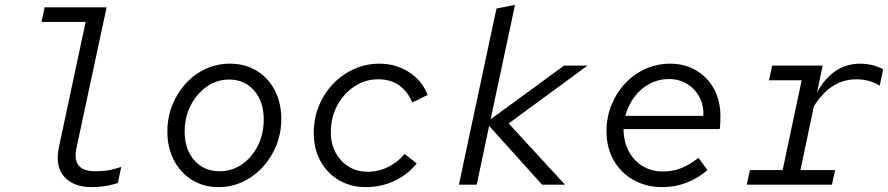

<svg xmlns="http://www.w3.org/2000/svg" viewBox="-20 -757 3640 787"><path d="M357 10Q280 10 242.5 -33.5Q205 -77 222 -156L331 -667H150L163 -727H417L294 -153Q283 -102 302.5 -78.5Q322 -55 371 -55Q397 -55 421 -58.5Q445 -62 477 -73L463 -7Q432 3 406 6.5Q380 10 357 10Z M876 10Q814.8 10 767.2 -19.4Q719.6 -48.7 692.8 -100.4Q666 -152 666 -218Q666 -275.1 686 -325.3Q705.9 -375.6 741 -414.3Q776 -453 822.7 -474.5Q869.4 -496 922 -496Q985 -496 1032.3 -467Q1079.7 -437.9 1106.3 -386.8Q1133 -335.7 1133 -269Q1133 -211.9 1112.9 -161.7Q1092.7 -111.4 1057.4 -72.7Q1022 -34 975.3 -12Q928.6 10 876 10ZM880 -55Q931 -55 972 -83.5Q1013 -112 1037 -160Q1061 -208 1061 -267Q1061 -340.1 1021.8 -385.6Q982.7 -431 919 -431Q869.1 -431 827.6 -402Q786 -373 761.5 -324.7Q737 -276.4 737 -217Q737 -145 776.4 -100Q815.9 -55 880 -55Z M1480 10Q1417.7 10 1369.4 -18.3Q1321.1 -46.5 1293.5 -96.9Q1266 -147.2 1266 -212Q1266 -271 1287 -322.5Q1308 -374 1345 -412.8Q1382 -451.6 1430.7 -473.8Q1479.5 -496 1535 -496Q1603 -496 1657 -461Q1711 -426 1733 -368L1670 -337Q1651 -382 1616.5 -407Q1582 -432 1530 -432Q1476.8 -432 1432.4 -402.5Q1388 -373 1362 -324Q1336 -274.9 1336 -215Q1336 -168.3 1355.5 -131.7Q1375 -95 1409.3 -74Q1443.6 -53 1487 -53Q1532 -53 1571.5 -73Q1611 -93 1639 -126L1688 -87Q1650.7 -40.7 1596.4 -15.3Q1542 10 1480 10Z M1861 0 2015 -722 2091 -737 1991 -268 2292 -488H2388L2065 -251L2296 0H2202L1985 -241L1934 0Z M2694 10Q2629 10 2577 -19Q2525 -48 2495.5 -100Q2466 -152 2466 -219Q2466 -276 2486 -326Q2506 -376 2542 -414.5Q2578 -453 2625.5 -474.5Q2673 -496 2727 -496Q2787 -496 2833.5 -468.5Q2880 -441 2906.5 -392.5Q2933 -344 2933 -281Q2933 -268 2932.5 -255Q2932 -242 2930 -228H2536Q2536 -177 2557 -137.5Q2578 -98 2614.5 -76Q2651 -54 2697 -54Q2735 -54 2770 -67Q2805 -80 2843 -110L2880 -60Q2844 -28 2796 -9Q2748 10 2694 10ZM2543 -282H2863Q2865 -326 2846.5 -360Q2828 -394 2796 -413.5Q2764 -433 2722 -433Q2679 -433 2642.5 -413.5Q2606 -394 2580.5 -360Q2555 -326 2543 -282Z M3041 0 3054 -60H3188L3266 -428H3132L3145 -488H3352L3329 -378Q3359 -434 3403.5 -465Q3448 -496 3507 -496Q3529 -496 3553.5 -490.5Q3578 -485 3600 -473L3586 -406Q3567 -417 3550.5 -422.5Q3534 -428 3519.5 -430Q3505 -432 3492 -432Q3436 -432 3392.5 -403.5Q3349 -375 3316 -321L3261 -60H3403L3390 0Z"/></svg>

Font: Red Hat Mono
Style: Italic
Weight: 300
Italic angle: -12°
Monospace: yes
Designer: Pentagram, MCKL
Foundry: Pentagram, MCKL
Version: Version 1.023